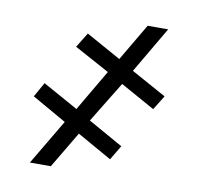

<svg xmlns="http://www.w3.org/2000/svg" viewBox="-75 -733 837 811"><g transform="rotate(10 343.5 -327.5)"><path d="M430.7 -394.5 323.2 -218.8 472.7 -134.8 435.5 -72.3 287.1 -156.2 194.3 0H104.5L219.7 -194.3L72.3 -278.3L107.4 -340.8L258.8 -256.8L362.3 -433.6L211.9 -515.6L251 -579.1L400.4 -496.1L494.1 -655.3H582L465.8 -457L616.2 -374L578.1 -312.5Z"/></g></svg>

Font: Inter 28pt Black
Style: Regular
Weight: 900
Designer: Rasmus Andersson
Foundry: rsms
Version: Version 4.001;git-66647c0bb